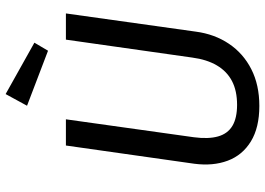

<svg xmlns="http://www.w3.org/2000/svg" viewBox="-152 -796 960 696"><g transform="rotate(-90 328.0 -448.0)"><path d="M532.3 -689.1H627.3L561.3 -218.2Q552.3 -150.1 517.3 -98.1Q482.3 -46 425.2 -17Q368.1 12.1 291.9 12.1Q213.7 12.1 163.6 -18.4Q113.5 -49 93.5 -102.5Q73.5 -156 82.5 -224.1L148.5 -689.1H243.5L178.5 -225.2Q171.5 -172.3 181.5 -137.4Q191.4 -102.5 219.8 -85.5Q248.2 -68.6 296 -68.6Q346.8 -68.6 382.1 -87Q417.5 -105.5 438.9 -141.9Q460.3 -178.3 467.3 -231.1ZM292.7 -830 335 -907.6 521.3 -803.3 492.1 -753.9Z"/></g></svg>

Font: Fira Sans Variable
Style: Italic
Weight: 397
Italic angle: -8°
Designer: Carrois Corporate & Edenspiekermann AG
Foundry: Carrois Corporate GbR & Edenspiekermann AG
Version: Version 4.202